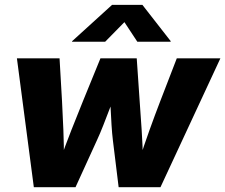

<svg xmlns="http://www.w3.org/2000/svg" viewBox="-20 -778 936 798"><path d="M120.6 0 50.3 -535.6H227.5L237.8 -357.4Q240.7 -300.8 243.4 -237.5Q246.1 -174.3 245.6 -103H226.6Q251.5 -173.3 276.6 -237.1Q301.8 -300.8 324.7 -357.4L397.5 -535.6H548.3L560.5 -357.4Q564.5 -300.8 568.8 -237.5Q573.2 -174.3 574.2 -103H555.7Q578.6 -173.8 601.3 -237.1Q624 -300.3 646 -357.4L714.8 -535.6H896L647 0H473.1L449.2 -194.8Q445.8 -222.7 443.6 -257.8Q441.4 -293 439.7 -329.6Q438 -366.2 435.1 -397H463.9Q451.2 -366.2 437.3 -329.8Q423.3 -293.5 409.7 -258.3Q396 -223.1 382.8 -194.8L293.9 0ZM417 -604.5H279.3L279.8 -606.9L445.8 -757.8H571.8L689.5 -606.9L689 -604.5H550.8L497.1 -686Z"/></svg>

Font: Inter 20pt ExtraBold
Style: Italic
Weight: 800
Italic angle: -9.3988°
Version: Version 4.001;git-66647c0bb